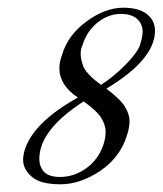

<svg xmlns="http://www.w3.org/2000/svg" viewBox="-20 -469 422 498"><path d="M382 -389Q382 -315 256 -239Q293 -211 304.5 -191.5Q316 -172 316 -155Q316 -138 309 -117Q291 -60 239.5 -25.5Q188 9 136.5 9Q85 9 62.5 -10.5Q40 -30 40 -54Q40 -66 44 -80Q67 -152 182 -216Q134 -248 134 -292Q134 -308 141 -327Q156 -378 204.5 -413.5Q253 -449 300 -449Q347 -449 368 -426Q382 -411 382 -389ZM342 -413Q327 -433 294 -433Q261 -433 233 -410.5Q205 -388 194 -352Q184 -332 195 -300Q202 -278 242 -249Q275 -270 306 -301.5Q337 -333 343.5 -353.5Q350 -374 350 -387.5Q350 -401 342 -413ZM197 -206Q82 -132 82 -57Q82 -42 88 -32Q99 -10 135.5 -10Q172 -10 203.5 -32.5Q235 -55 248 -93Q254 -111 254 -127.5Q254 -144 243 -162.5Q232 -181 197 -206Z"/></svg>

Font: Italianno
Style: Regular
Weight: 400
Designer: Robert E. Leuschke
Foundry: Robert E. Leuschke
Version: Version 1.003